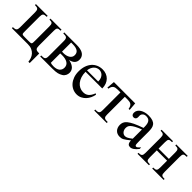

<svg xmlns="http://www.w3.org/2000/svg" viewBox="173 -1413 2524 2524"><g transform="rotate(45 1434.5 -151.0)"><path d="M487.8 158.7Q485.4 130.4 475.6 102.1Q465.8 73.7 445.8 51Q425.8 28.3 394.5 14.2Q363.3 0 318.8 0H22V-18.6Q42 -18.6 55.2 -21.5Q68.4 -24.4 76.4 -31.7Q84.5 -39.1 87.6 -51.8Q90.8 -64.5 90.8 -84.5V-362.8Q90.8 -383.3 87.6 -396.2Q84.5 -409.2 76.4 -416.5Q68.4 -423.8 55.2 -426.5Q42 -429.2 22 -429.2V-447.3H240.7V-429.2Q220.7 -429.2 207.5 -426.5Q194.3 -423.8 186.5 -416.5Q178.7 -409.2 175.5 -396.2Q172.4 -383.3 172.4 -362.8V-98.1Q172.4 -74.7 173.3 -62Q174.3 -49.3 180.2 -43.5Q186 -37.6 198.7 -36.6Q211.4 -35.6 234.9 -35.6H292Q315.4 -35.6 328.1 -36.6Q340.8 -37.6 346.7 -43.5Q352.5 -49.3 353.5 -62Q354.5 -74.7 354.5 -98.1V-362.8Q354.5 -383.3 352.1 -396.2Q349.6 -409.2 342.8 -416.5Q335.9 -423.8 323.7 -426.5Q311.5 -429.2 292 -429.2V-447.3H498.5V-429.2Q478.5 -429.2 466.3 -426.5Q454.1 -423.8 447.3 -416.5Q440.4 -409.2 438.2 -396.2Q436 -383.3 436 -362.8V-90.8Q436 -68.4 439 -54.4Q441.9 -40.5 450.2 -32.5Q458.5 -24.4 473.4 -21.5Q488.3 -18.6 512.2 -18.6V158.7Z M858.4 -333Q858.4 -352.1 852.3 -367.4Q846.2 -382.8 831.8 -393.8Q817.4 -404.8 793.9 -410.9Q770.5 -417 735.4 -417H706.5V-248L734.4 -247.1Q759.8 -247.1 782.5 -252.7Q805.2 -258.3 822 -269.3Q838.9 -280.3 848.6 -296.1Q858.4 -312 858.4 -333ZM879.4 -122.1Q879.4 -168 843.3 -191.9Q807.1 -215.8 740.2 -215.8Q734.4 -215.8 728.5 -215.6Q722.7 -215.3 717.8 -215.3Q712.4 -214.8 706.5 -214.8V-40.5Q716.3 -36.6 729 -34.2Q741.7 -31.7 762.2 -31.7Q820.8 -31.7 850.1 -56.4Q879.4 -81.1 879.4 -122.1ZM974.1 -122.1Q974.1 -110.4 971.4 -97.7Q968.8 -85 962.6 -72.8Q956.5 -60.5 947 -50Q937.5 -39.6 923.8 -31.7Q910.2 -24.4 897.5 -18.3Q884.8 -12.2 867.9 -8.3Q851.1 -4.4 827.9 -2.2Q804.7 0 771 0H548.8V-18.6Q570.8 -18.6 585.4 -20.3Q600.1 -22 608.9 -28.8Q617.7 -35.6 621.3 -48.6Q625 -61.5 625 -84.5V-361.8Q625 -385.3 621.1 -398.7Q617.2 -412.1 608.4 -418.9Q599.6 -425.8 585 -427.5Q570.3 -429.2 548.8 -429.2V-447.3H778.3Q815.4 -447.3 842.5 -441.9Q869.6 -436.5 887.9 -427.5Q906.2 -418.5 917.5 -406.5Q928.7 -394.5 934.8 -381.8Q940.9 -369.1 942.9 -356.4Q944.8 -343.8 944.8 -333Q944.8 -316.4 939.5 -301Q934.1 -285.6 922.9 -272.9Q911.6 -260.3 893.6 -250.7Q875.5 -241.2 850.1 -235.8Q884.3 -229.5 908 -218Q931.6 -206.5 946.3 -191.7Q960.9 -176.8 967.5 -158.9Q974.1 -141.1 974.1 -122.1Z M1320.8 -306.6Q1320.8 -343.8 1310.1 -366.9Q1299.3 -390.1 1284.2 -403.3Q1269 -416.5 1252.4 -421.4Q1235.8 -426.3 1223.6 -426.3Q1204.1 -426.3 1185.3 -418.5Q1166.5 -410.6 1151.4 -395.5Q1136.2 -380.4 1126 -357.9Q1115.7 -335.4 1112.8 -306.6ZM1422.9 -163.6Q1417.5 -130.9 1402.6 -98.9Q1387.7 -66.9 1364.3 -41.7Q1340.8 -16.6 1309.1 -1Q1277.3 14.6 1238.8 14.6Q1199.2 14.6 1163.6 -1.7Q1127.9 -18.1 1101.3 -48.6Q1074.7 -79.1 1059.1 -122.1Q1043.5 -165 1043.5 -218.8Q1043.5 -275.4 1058.8 -320.3Q1074.2 -365.2 1101.8 -396.5Q1129.4 -427.7 1167.5 -444.3Q1205.6 -460.9 1251 -460.9Q1288.1 -460.9 1319.6 -448.5Q1351.1 -436 1374 -412.6Q1397 -389.2 1409.9 -355.5Q1422.9 -321.8 1422.9 -279.3H1112.8Q1112.8 -229.5 1126 -189.9Q1139.2 -150.4 1161.6 -123Q1184.1 -95.7 1213.6 -81.3Q1243.2 -66.9 1275.9 -66.4Q1297.9 -65.9 1316.7 -71Q1335.4 -76.2 1351.6 -88.6Q1367.7 -101.1 1381.6 -121.8Q1395.5 -142.6 1407.2 -173.3Z M1857.4 -335Q1854 -358.9 1846.2 -374Q1838.4 -389.2 1826.2 -397.7Q1814 -406.2 1797.1 -409.2Q1780.3 -412.1 1758.3 -412.1H1710.4V-83.5Q1710.4 -66.9 1712.4 -54.7Q1714.4 -42.5 1720.5 -34.4Q1726.6 -26.4 1737.5 -22.5Q1748.5 -18.6 1766.6 -18.6H1785.6V0H1553.7V-18.6H1572.8Q1590.8 -18.6 1601.8 -22.5Q1612.8 -26.4 1618.9 -34.4Q1625 -42.5 1627 -54.7Q1628.9 -66.9 1628.9 -83.5V-412.1H1580.6Q1559.1 -412.1 1542.2 -409.2Q1525.4 -406.2 1513.2 -397.7Q1501 -389.2 1493.2 -374Q1485.4 -358.9 1481.9 -335H1462.4L1471.7 -447.3H1867.7L1877 -335Z M2173.3 -267.6Q2116.7 -245.6 2083.7 -227.3Q2050.8 -209 2033.7 -192.4Q2016.6 -175.8 2012 -160.4Q2007.3 -145 2007.3 -128.9Q2007.3 -111.3 2012.7 -96.7Q2018.1 -82 2027.1 -71Q2036.1 -60.1 2048.6 -53.7Q2061 -47.4 2075.2 -46.9Q2094.2 -45.9 2118.4 -58.6Q2142.6 -71.3 2173.3 -96.2ZM2332.5 -64.5Q2277.3 8.3 2225.6 8.3Q2214.8 8.3 2205.3 4.9Q2195.8 1.5 2188.7 -6.8Q2181.6 -15.1 2177.5 -29.1Q2173.3 -43 2173.3 -64.5Q2144 -41.5 2124.8 -27.1Q2105.5 -12.7 2090.6 -4.9Q2075.7 2.9 2062.3 5.6Q2048.8 8.3 2031.2 8.3Q2007.3 8.3 1987.8 0.2Q1968.3 -7.8 1954.1 -22.7Q1939.9 -37.6 1932.1 -58.8Q1924.3 -80.1 1924.3 -106Q1924.3 -130.9 1933.3 -153.3Q1942.4 -175.8 1969.2 -198.5Q1996.1 -221.2 2044.9 -245.1Q2093.8 -269 2173.3 -296.4V-314.9Q2173.3 -347.2 2168.2 -369.1Q2163.1 -391.1 2152.8 -405Q2142.6 -418.9 2126.7 -425Q2110.8 -431.2 2089.8 -431.2Q2059.1 -431.2 2041.5 -415.3Q2023.9 -399.4 2022.5 -376.5L2023.4 -347.2Q2024.4 -326.2 2012.9 -313.7Q2001.5 -301.3 1982.9 -301.3Q1963.4 -301.3 1952.6 -313.7Q1941.9 -326.2 1941.9 -348.1Q1941.9 -374.5 1955.3 -395.3Q1968.8 -416 1991.5 -430.4Q2014.2 -444.8 2043.7 -452.4Q2073.2 -460 2105.5 -460Q2153.8 -460 2183.3 -449.2Q2212.9 -438.5 2229 -418.7Q2245.1 -398.9 2250.2 -370.8Q2255.4 -342.8 2255.4 -307.6V-155.3Q2255.4 -124 2256.3 -104Q2257.3 -84 2257.8 -77.1Q2260.3 -64 2265.1 -58.6Q2270 -53.2 2279.3 -53.2Q2283.7 -53.2 2287.4 -54.2Q2291 -55.2 2296.6 -59.3Q2302.2 -63.5 2310.5 -71.3Q2318.8 -79.1 2332.5 -92.8Z M2631.3 0V-17.6Q2651.4 -17.6 2664.1 -20.3Q2676.8 -22.9 2684.1 -30.3Q2691.4 -37.6 2694.1 -50.5Q2696.8 -63.5 2696.8 -83.5V-210.9H2505.4V-83.5Q2505.4 -61 2508.1 -48.1Q2510.7 -35.2 2518.1 -28.3Q2525.4 -21.5 2538.1 -19.5Q2550.8 -17.6 2570.8 -17.6V0H2357.9V-17.6Q2377.9 -17.6 2390.6 -20.5Q2403.3 -23.4 2410.6 -31Q2418 -38.6 2420.9 -51.3Q2423.8 -64 2423.8 -83.5V-362.8Q2423.8 -382.8 2420.9 -395.8Q2418 -408.7 2410.6 -416Q2403.3 -423.3 2390.6 -426.3Q2377.9 -429.2 2357.9 -429.2V-447.3H2570.8V-429.2Q2550.8 -429.2 2538.1 -427.2Q2525.4 -425.3 2518.1 -418.5Q2510.7 -411.6 2508.1 -398.4Q2505.4 -385.3 2505.4 -362.8V-244.1H2696.8V-362.8Q2696.8 -383.3 2694.1 -396.2Q2691.4 -409.2 2684.1 -416.5Q2676.8 -423.8 2664.1 -426.5Q2651.4 -429.2 2631.3 -429.2V-447.3H2843.8V-429.2Q2823.7 -429.2 2811 -427Q2798.3 -424.8 2791 -417.7Q2783.7 -410.6 2781 -397.5Q2778.3 -384.3 2778.3 -362.8V-83.5Q2778.3 -62 2781 -48.8Q2783.7 -35.6 2791 -28.8Q2798.3 -22 2811 -19.8Q2823.7 -17.6 2843.8 -17.6V0Z"/></g></svg>

Font: Doulos SIL
Style: Regular
Weight: 400
Designer: Walt Agee, Victor Gaultney, Peter Martin, Debbi Hosken
Foundry: SIL International
Version: Version 4.110; 2011; Maintenance release